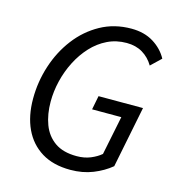

<svg xmlns="http://www.w3.org/2000/svg" viewBox="-102 -757 793 858"><g transform="rotate(15 294.0 -328.0)"><path d="M299.8 12Q220.7 12 166.7 -21.1Q112.8 -54.3 85 -113.6Q57.3 -172.8 57.3 -252.6Q57.3 -330.8 81.3 -405Q105.3 -479.3 150.5 -538.6Q195.7 -597.9 259.3 -633.1Q322.8 -668.3 401.9 -668.3Q461.3 -668.3 503.9 -642Q546.6 -615.6 568.9 -574.3L522.6 -530.1Q502.9 -563.6 471.6 -582.3Q440.3 -601.1 397.7 -601.1Q349.4 -601.1 308.9 -581.3Q268.4 -561.6 236.6 -527.1Q204.7 -492.6 182.4 -448.7Q160 -404.9 148.3 -356.3Q136.6 -307.8 136.6 -260.1Q136.6 -201.7 154 -155.3Q171.4 -108.8 209.9 -81.6Q248.3 -54.5 311.3 -54.5Q346.8 -54.5 375.3 -66.2Q403.7 -78 423 -94.5L459.6 -274.5H324.4L337 -338.8H542.7L485.8 -54.7Q450.7 -25.5 403.6 -6.7Q356.5 12 299.8 12Z"/></g></svg>

Font: Source Sans 3
Style: Italic
Weight: 200
Italic angle: -11°
Designer: Paul D. Hunt
Foundry: Adobe
Version: Version 3.046;hotconv 1.0.118;makeotfexe 2.5.65603